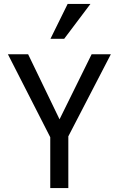

<svg xmlns="http://www.w3.org/2000/svg" viewBox="-20 -950 600 970"><path d="M325.2 -261.2V0H233.9V-256.8L20 -675.8H122.1L280.8 -347.2L442.9 -675.8H540ZM304.2 -753.9H234.9L321.8 -930.2H437Z"/></svg>

Font: Lorenzo Sans
Style: Regular
Weight: 400
Foundry: Intel Corporation
Version: Version 1.00; ttfautohint (v1.5)